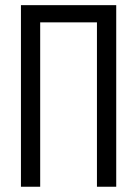

<svg xmlns="http://www.w3.org/2000/svg" viewBox="-20 -710 521 730"><path d="M59.6 -690.4H421.9V0H348.6V-625H132.8V0H59.6Z"/></svg>

Font: Dinish Condensed
Style: Regular
Weight: 400
Width: 3
Designer: Bert Driehuis
Foundry: Playbeing
Version: Version 3.006; git-39231f3c-release